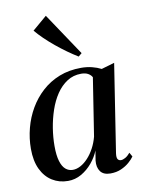

<svg xmlns="http://www.w3.org/2000/svg" viewBox="-90 -868 702 942"><g transform="rotate(-10 261.0 -397.5)"><path d="M427 -82.5Q424 -61 429.5 -53Q435 -45 445.5 -45Q455 -45 467.2 -51.8Q479.5 -58.5 492 -73.5L503.5 -53Q495 -40.5 478 -25.5Q461 -10.5 437.2 0Q413.5 10.5 383.5 10.5Q349 10.5 333.8 -10.2Q318.5 -31 322 -64.5L330 -113.5Q317.5 -82 293.8 -53.5Q270 -25 239 -7.2Q208 10.5 172.5 10.5Q128.5 10.5 93.8 -11.2Q59 -33 39.2 -74.5Q19.5 -116 19.5 -176Q19.5 -228 32.8 -278.8Q46 -329.5 71.8 -373.8Q97.5 -418 135.2 -452.2Q173 -486.5 222 -505.8Q271 -525 330.5 -525Q359 -525 384.2 -518.8Q409.5 -512.5 430 -502L495 -521ZM380 -469.5Q374 -481 360.5 -488.8Q347 -496.5 326 -496.5Q286.5 -496.5 255.8 -476.5Q225 -456.5 202.2 -422.8Q179.5 -389 165 -346.2Q150.5 -303.5 143.2 -258Q136 -212.5 136 -169.5Q136 -122.5 144.8 -93.8Q153.5 -65 169 -52Q184.5 -39 204.5 -39Q224 -39 243.8 -49.8Q263.5 -60.5 281.2 -79.8Q299 -99 313 -125Q327 -151 335 -181.5ZM329 -581.5Q304.5 -596.5 277.2 -616Q250 -635.5 223.2 -657.5Q196.5 -679.5 173.2 -702Q150 -724.5 133 -745L205 -806.5L346 -595.5Z"/></g></svg>

Font: Merriweather 120pt Medium
Style: Italic
Weight: 500
Italic angle: -7.8°
Version: Version 2.101